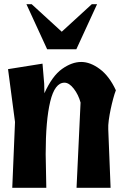

<svg xmlns="http://www.w3.org/2000/svg" viewBox="-20 -888 583 908"><path d="M38 0 51 -311 18 -561 181 -587 189 -492 190 -447Q227 -529 273.5 -562Q320 -595 364 -595Q407 -595 452 -561.5Q497 -528 528 -461Q522 -446 515.5 -422Q509 -398 503.5 -372Q498 -346 494.5 -320.5Q491 -295 492 -276L503 0H342L361 -403Q351 -440 329 -468.5Q307 -497 285 -497Q239 -497 217.5 -407.5Q196 -318 196 -159L199 0ZM414 -868H439L341 -655H203L105 -868H130L272 -738Z"/></svg>

Font: Trickster
Style: Regular
Weight: 400
Designer: Jean-Baptiste Morizot
Foundry: Jean-Baptiste Morizot
Version: Version 2.000;PS 2.0;hotconv 1.0.88;makeotf.lib2.5.647800